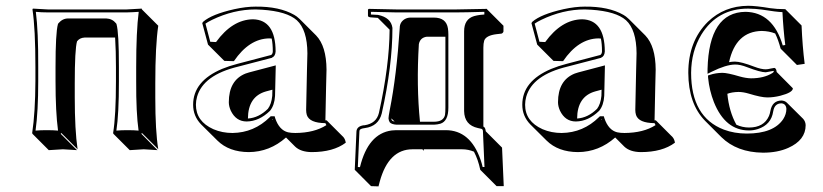

<svg xmlns="http://www.w3.org/2000/svg" viewBox="-20 -462 2860 667"><path d="M519.5 -172.4V-122.6Q519.5 -6.3 529.8 56.6L473.1 0L471.2 2.9L527.3 59.6Q525.4 59.6 479.5 56.6Q479.5 56.6 430.7 59.6L374 2.9L373 0Q382.8 -61 382.8 -179.2V-229Q382.8 -284.7 379.9 -331.5H273.4Q256.8 -330.6 247.6 -318.4Q239.7 -291 239.7 -172.4V-123.5Q239.7 -10.3 249.5 56.6L192.9 0L190.9 2.9L247.6 59.6Q245.6 59.6 198.7 56.6Q198.7 56.6 149.4 59.6L92.8 2.9L91.8 0Q102.5 -70.3 103 -180.2V-229Q103 -361.8 92.8 -429.2L94.2 -432.1Q96.2 -432.1 146 -429.2H419.9Q419.9 -429.2 472.2 -432.1L473.1 -429.2L529.8 -372.6Q519.5 -304.2 519.5 -172.4ZM453.1 -229Q453.1 -353.5 461.9 -420.9Q442.4 -419.4 419.9 -418.9H146Q123 -418.9 104.5 -420.9Q113.3 -353 112.8 -229V-180.2Q112.8 -74.7 103.5 -8.3Q120.6 -9.8 142.1 -9.8Q165 -9.8 181.6 -8.3Q172.9 -72.8 172.9 -180.2V-229Q172.9 -348.1 181.2 -377.9L182.1 -379.9L183.1 -381.3Q197.3 -397.9 216.8 -397.9H349.1Q370.1 -397 382.8 -381.3L384.3 -379.4L384.8 -377.9Q393.1 -349.1 393.1 -229V-179.2Q393.1 -65.9 384.3 -8.3Q401.9 -9.8 422.9 -9.8Q445.3 -9.8 461.4 -8.3Q452.6 -69.3 453.1 -179.2Z M841.3 -50.3Q878.9 -52.7 910.6 -84Q922.9 -100.1 925.8 -128.9L926.3 -150.4L904.3 -144.5Q841.8 -127 841.3 -50.3ZM923.8 -328.1Q918.9 -328.6 915 -328.6Q845.7 -327.6 792.5 -249.5L759.3 -250.5L702.6 -307.1L682.6 -381.8L685.5 -386.2Q715.8 -412.6 794.4 -430.2Q834.5 -439 867.7 -439Q950.7 -439.9 1002.4 -410.2Q1011.7 -404.8 1017.6 -398.9Q1020 -396.5 1022 -395L1078.1 -338.9Q1113.8 -301.8 1114.3 -220.2Q1114.3 -215.8 1112.8 -159.7Q1110.8 -72.8 1110.4 -43.9H1114.7L1116.2 -42.5L1172.9 14.2Q1179.2 21.5 1181.2 33.7Q1137.7 66.4 1062.5 66.4Q1024.9 65.9 1005.4 47.4L973.6 15.6Q917 65.9 844.2 66.4Q775.4 65.9 735.4 26.4L678.7 -29.8Q650.9 -58.6 650.9 -98.1Q650.9 -180.2 751.5 -222.7Q776.4 -232.9 804.7 -240.2L921.9 -271Q927.2 -274.4 927.7 -283.2Q927.7 -309.6 923.8 -328.1ZM927.7 -44.9Q926.8 -47.4 926.8 -47.9H924.8ZM1043.5 -80.1Q1043.5 -98.1 1046.4 -217.8Q1047.9 -272.5 1047.9 -276.9Q1047.4 -358.4 1011.2 -391.6Q976.6 -422.4 890.6 -428.2Q877.9 -429.2 867.7 -429.2Q791.5 -429.2 716.8 -393.1Q701.7 -385.7 693.8 -379.9L710.4 -316.9L730.5 -315.9Q787.1 -394 858.9 -395Q937 -393.1 937.5 -283.2Q936.5 -266.6 924.8 -261.7V-261.2L807.1 -230.5Q686 -201.2 664.6 -126Q660.6 -111.8 660.6 -98.1Q660.6 -40.5 721.2 -13.2Q752 0 787.6 0Q862.8 -1 917.5 -55.2L920.4 -58.1H934.1L936 -51.3Q950.2 -9.8 980.5 -2.4Q991.2 0 1005.9 0Q1072.3 -0.5 1113.8 -27.3Q1112.3 -31.2 1110.4 -34.2Q1055.2 -34.7 1045.9 -62.5Q1043.5 -70.8 1043.5 -80.1ZM938 -234.9 935.5 -128.9Q933.6 -96.2 918 -77.1Q880.4 -40.5 836.9 -40Q799.8 -40 781.7 -77.6Q774.9 -92.8 774.9 -106.9Q774.9 -183.1 833 -206.5Q839.4 -209 845.2 -210.4Z M1339.4 -50.8Q1339.8 -45.4 1342.3 -43Q1346.2 -40.5 1351.1 -39.6ZM1413.1 56.6Q1330.1 56.6 1299.3 168.5Q1296.9 177.2 1294.9 185.5L1269 184.6L1212.4 127.9L1218.3 -4.9Q1219.2 -23.4 1243.7 -26.9Q1245.6 -26.9 1246.6 -26.9Q1287.6 -33.2 1296.4 -69.8Q1332.5 -232.9 1333.5 -358.9L1292.5 -399.9L1265.6 -401.9Q1261.2 -402.8 1259.8 -403.8Q1258.8 -405.8 1258.3 -407.2V-429.2L1261.7 -431.2Q1262.2 -431.2 1356.4 -429.2H1565.4L1671.4 -431.2L1672.4 -429.2L1729 -372.6V-352.5Q1727.5 -347.2 1722.2 -345.2L1705.1 -343.3Q1668.5 -338.9 1662.1 -320.8Q1659.2 -311 1659.2 -296.4V-22.5Q1661.6 -20.5 1663.1 -19.5Q1667 -14.2 1667.5 -5.9L1724.1 50.8L1730 184.6H1705.1L1648.4 127.9Q1641.1 92.8 1626.5 64.9Q1606.9 56.6 1585 56.6H1452.1Q1452.6 60.5 1452.6 62L1447.3 56.6ZM1527.3 -334.5H1462.9Q1439.5 -331.5 1435.1 -308.6Q1426.3 -164.1 1439 -39.1H1487.3Q1520.5 -39.1 1525.9 -62.5Q1527.3 -71.8 1527.3 -87.9ZM1356.4 -9.8H1528.3Q1613.8 -9.8 1649.4 92.8Q1653.8 105.5 1656.7 118.2H1663.1L1657.7 -5.9Q1657.7 -13.2 1651.9 -14.6Q1647.9 -15.6 1640.6 -17.1Q1593.3 -27.3 1592.3 -76.2V-353Q1592.3 -396 1627.4 -406.2Q1636.7 -408.7 1647.5 -410.2L1662.6 -411.6V-420.9Q1594.7 -418.9 1565.4 -418.9H1356.4Q1341.8 -418.9 1268.6 -420.9V-411.6L1293.5 -410.2Q1338.4 -400.9 1343.3 -365.2Q1343.3 -233.9 1306.2 -67.9Q1294.9 -23.4 1247.6 -17.1Q1230.5 -15.1 1229 -8.8Q1228.5 -6.3 1228.5 -4.4L1223.1 118.2L1230.5 118.7Q1258.8 2 1340.8 -8.8Q1349.1 -9.8 1356.4 -9.8ZM1329.6 -50.8Q1329.6 -56.6 1334 -80.1Q1357.9 -199.7 1368.7 -365.7Q1368.7 -365.7 1368.7 -365.2Q1368.7 -385.3 1386.7 -396Q1396 -400.9 1406.2 -400.9H1487.3Q1530.3 -400.9 1536.1 -363.3Q1537.6 -354 1537.6 -341.8V-87.9Q1537.6 -41 1509.8 -32.2Q1499.5 -29.3 1487.3 -28.8H1358.4Q1340.3 -29.8 1334 -37.1Q1330.1 -43.5 1329.6 -50.8Z M1984.9 -50.3Q2022.5 -52.7 2054.2 -84Q2066.4 -100.1 2069.3 -128.9L2069.8 -150.4L2047.9 -144.5Q1985.4 -127 1984.9 -50.3ZM2067.4 -328.1Q2062.5 -328.6 2058.6 -328.6Q1989.3 -327.6 1936 -249.5L1902.8 -250.5L1846.2 -307.1L1826.2 -381.8L1829.1 -386.2Q1859.4 -412.6 1938 -430.2Q1978 -439 2011.2 -439Q2094.2 -439.9 2146 -410.2Q2155.3 -404.8 2161.1 -398.9Q2163.6 -396.5 2165.5 -395L2221.7 -338.9Q2257.3 -301.8 2257.8 -220.2Q2257.8 -215.8 2256.3 -159.7Q2254.4 -72.8 2253.9 -43.9H2258.3L2259.8 -42.5L2316.4 14.2Q2322.8 21.5 2324.7 33.7Q2281.2 66.4 2206.1 66.4Q2168.5 65.9 2148.9 47.4L2117.2 15.6Q2060.5 65.9 1987.8 66.4Q1918.9 65.9 1878.9 26.4L1822.3 -29.8Q1794.4 -58.6 1794.4 -98.1Q1794.4 -180.2 1895 -222.7Q1919.9 -232.9 1948.2 -240.2L2065.4 -271Q2070.8 -274.4 2071.3 -283.2Q2071.3 -309.6 2067.4 -328.1ZM2071.3 -44.9Q2070.3 -47.4 2070.3 -47.9H2068.4ZM2187 -80.1Q2187 -98.1 2189.9 -217.8Q2191.4 -272.5 2191.4 -276.9Q2190.9 -358.4 2154.8 -391.6Q2120.1 -422.4 2034.2 -428.2Q2021.5 -429.2 2011.2 -429.2Q1935.1 -429.2 1860.4 -393.1Q1845.2 -385.7 1837.4 -379.9L1854 -316.9L1874 -315.9Q1930.7 -394 2002.4 -395Q2080.6 -393.1 2081.1 -283.2Q2080.1 -266.6 2068.4 -261.7V-261.2L1950.7 -230.5Q1829.6 -201.2 1808.1 -126Q1804.2 -111.8 1804.2 -98.1Q1804.2 -40.5 1864.7 -13.2Q1895.5 0 1931.2 0Q2006.3 -1 2061 -55.2L2064 -58.1H2077.6L2079.6 -51.3Q2093.8 -9.8 2124 -2.4Q2134.8 0 2149.4 0Q2215.8 -0.5 2257.3 -27.3Q2255.9 -31.2 2253.9 -34.2Q2198.7 -34.7 2189.5 -62.5Q2187 -70.8 2187 -80.1ZM2081.5 -234.9 2079.1 -128.9Q2077.1 -96.2 2061.5 -77.1Q2023.9 -40.5 1980.5 -40Q1943.4 -40 1925.3 -77.6Q1918.5 -92.8 1918.5 -106.9Q1918.5 -183.1 1976.6 -206.5Q1982.9 -209 1988.8 -210.4Z M2582 -19Q2633.8 -19 2651.4 -59.1Q2654.8 -67.4 2656.2 -76.2Q2662.6 -112.3 2694.8 -112.8Q2706.1 -112.3 2713.4 -105.5L2770 -49.3Q2778.3 -40 2778.8 -27.3Q2778.8 24.9 2718.3 51.8Q2681.2 68.4 2630.4 68.4Q2540 67.4 2485.8 14.2L2429.2 -42.5Q2371.6 -101.6 2371.1 -209Q2371.1 -318.8 2439 -386.2Q2496.1 -441.4 2579.1 -441.9Q2606 -441.9 2655.8 -433.6Q2678.2 -430.2 2708 -430.2L2764.6 -373.5Q2767.6 -301.3 2775.4 -240.2L2748.5 -236.3L2691.9 -293Q2683.6 -324.2 2672.9 -345.7Q2651.9 -354 2626.5 -354.5Q2536.1 -353 2512.7 -246.1Q2523.9 -248 2533.2 -248Q2554.2 -248 2601.1 -230Q2624.5 -221.2 2640.1 -221.2Q2647 -221.2 2658.7 -224.1Q2667 -226.1 2669.9 -226.1Q2672.4 -225.6 2673.8 -224.1Q2677.7 -219.7 2678.2 -211.9L2734.4 -155.3Q2734.4 -140.6 2690.9 -129.4Q2667.5 -123.5 2645.5 -123.5Q2624.5 -123.5 2581.5 -136.7Q2561.5 -142.6 2545.4 -142.6Q2522.5 -142.1 2506.8 -136.2Q2512.7 -74.7 2538.1 -28.8Q2559.1 -19 2582 -19ZM2582 -8.8Q2499.5 -8.8 2460 -107.4Q2444.3 -147.5 2439.9 -191.9L2439.5 -199.7L2446.8 -202.1Q2465.8 -208.5 2489.3 -209Q2507.3 -209 2549.8 -196.3Q2570.8 -190.4 2588.9 -189.9Q2634.3 -189.9 2663.6 -208.5Q2667 -210.9 2668 -212.4Q2667.5 -214.8 2667.5 -215.8Q2641.6 -210.9 2640.1 -210.9Q2621.6 -210.9 2575.7 -228.5Q2550.8 -238.3 2533.2 -237.8Q2502 -237.3 2452.6 -212.9L2438 -205.6V-222.2Q2442.9 -419.4 2569.8 -420.9Q2665 -419.4 2699.2 -304.2L2708 -305.7Q2701.2 -359.4 2698.2 -419.9Q2678.2 -420.4 2627 -428.7Q2606 -431.6 2579.1 -432.1Q2472.2 -432.1 2416.5 -341.8Q2381.3 -283.2 2380.9 -209Q2380.9 -55.2 2494.6 -11.7Q2531.2 2 2574.2 2Q2667 2 2700.7 -47.9Q2711.9 -65.4 2711.9 -84Q2710.4 -101.6 2694.8 -103Q2671.4 -103 2666.5 -77.1Q2666 -75.2 2666 -74.7Q2659.2 -28.8 2612.8 -13.7Q2597.7 -8.8 2582 -8.8Z"/></svg>

Font: Linux Biolinum Shadow O
Style: Bold
Weight: 700
Designer: Philipp H. Poll
Foundry: Philipp H. Poll
Version: Version 0.9.2